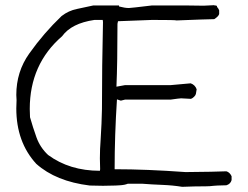

<svg xmlns="http://www.w3.org/2000/svg" viewBox="-20 -718 959 742"><path d="M366 -58 367 -64Q366 -84 366 -106Q366 -141 369 -180Q373 -242 374 -296Q374 -465 378 -633L377 -641H345Q256 -628 220 -578Q95 -470 95 -297L96 -265Q107 -226 121 -187Q135 -148 166 -119Q249 -58 366 -58ZM684 4Q647 -2 607 -3.5Q567 -5 529 -8H474Q462 -3 444 -2Q435 -2 427 -1L378 0L327 -1Q196 -17 120 -85Q43 -169 43 -299L44 -331L43 -351Q43 -441 93 -511Q149 -590 218 -656Q245 -677 278 -683.5Q311 -690 341 -697H440V-693Q463 -687 478 -687Q485 -687 568 -697Q752 -697 767 -696L808 -698L809 -697Q819 -697 819 -693L818 -691H819Q825 -684 827 -678V-664Q825 -655 808 -644Q781 -643 754.5 -642.5Q728 -642 662 -639Q661 -641 568 -641L436 -636L434 -626Q434 -475 430 -383L463 -389H639L717 -396Q734 -390 740 -373L737 -355Q736 -350 730 -344Q724 -338 718 -336L680 -338Q674 -338 639 -333H463L447 -329L432 -334Q423 -195 423 -64Q546 -64 697 -53Q811 -54 855 -56Q868 -52 875 -37V-22Q871 -7 855 -2Q811 -1 806 0Q791 2 776 2Q731 2 684 4Z"/></svg>

Font: Yozai
Style: Regular
Weight: 400
Designer: LXGW / Y.OzVox
Foundry: LXGW / Y.OzVox
Version: Version 0.861;October 22, 2024